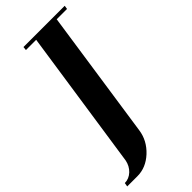

<svg xmlns="http://www.w3.org/2000/svg" viewBox="-300 -665 945 945"><g transform="rotate(-45 172.5 -192.0)"><path d="M-33.2 231 -29.8 210.9Q-0.5 210.9 22.9 189Q45.4 167.5 51.8 134.8L160.2 -596.2H88.9L90.8 -615.2H377.9L375 -596.2H303.2L204.1 77.1Q195.3 140.1 146 186Q97.2 231 38.1 231Z"/></g></svg>

Font: Hjet
Style: Italic
Weight: 400
Designer: T. Christopher White
Version: Version 1.2